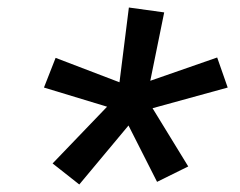

<svg xmlns="http://www.w3.org/2000/svg" viewBox="-20 -789 640 511"><path d="M191 -298 120 -354 265 -505 97 -556 128 -635 298 -570 323 -769 417 -756 380 -574 558 -636 586 -556 386 -501 481 -346 398 -305 322 -455Z"/></svg>

Font: Iosevka Curly Medium Extended
Style: Italic
Weight: 500
Width: 7
Italic angle: -9°
Monospace: yes
Designer: Belleve Invis
Foundry: Belleve Invis
Version: Version 11.1.0; ttfautohint (v1.8.3)